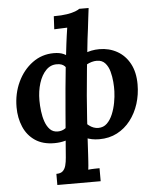

<svg xmlns="http://www.w3.org/2000/svg" viewBox="-64 -809 904 1117"><g transform="rotate(-5 388.0 -250.0)"><path d="M225 255V190Q250 190 262.5 178.5Q275 167 280.5 146.5Q286 126 288 100Q293 34 298.5 -33Q304 -100 309.5 -166.5Q315 -233 321 -299.5Q327 -366 334 -431Q341 -496 349 -559Q352 -579 355 -604.5Q358 -630 362 -652Q346 -651 323 -650.5Q300 -650 286 -649L290 -725Q337 -725 367.5 -730Q398 -735 416 -742Q434 -749 441 -755H496Q492 -724 488.5 -694Q485 -664 481.5 -634.5Q478 -605 474 -576Q464 -485 455.5 -403Q447 -321 441 -248Q435 -175 431 -112.5Q427 -50 424 1.5Q421 53 419 92Q418 106 416.5 132.5Q415 159 412 182Q428 180 448 179.5Q468 179 478 179V255ZM229 11Q162 11 117 -19.5Q72 -50 50 -102Q28 -154 28 -216Q28 -296 59.5 -363Q91 -430 146 -470.5Q201 -511 271 -511Q306 -511 328.5 -500.5Q351 -490 371 -470L350 -395Q343 -415 328 -430Q313 -445 284 -445Q247 -446 220 -418.5Q193 -391 178.5 -345Q164 -299 164 -244Q164 -214 168 -181Q172 -148 182 -119.5Q192 -91 209.5 -73Q227 -55 255 -55Q280 -55 299.5 -69Q319 -83 331 -103L350 -21Q324 -6 294 2.5Q264 11 229 11ZM492 11Q446 11 412.5 -4.5Q379 -20 356 -47L388 -126Q412 -95 437.5 -75Q463 -55 492 -55Q522 -55 542.5 -75Q563 -95 576 -126.5Q589 -158 595.5 -193Q602 -228 603 -259Q604 -283 601.5 -314Q599 -345 591 -375Q583 -405 565 -425Q547 -445 516 -445Q487 -445 455.5 -428Q424 -411 407 -383L373 -442Q405 -474 446.5 -492.5Q488 -511 537 -511Q594 -511 640.5 -485Q687 -459 714 -409Q741 -359 741 -288Q741 -228 724 -174.5Q707 -121 674.5 -79Q642 -37 596 -13Q550 11 492 11Z"/></g></svg>

Font: Lora
Style: Italic
Weight: 400
Italic angle: -3°
Designer: Olga Karpushina, Alexei Vanyashin (Cyrillic)
Foundry: Cyreal
Version: Version 3.008